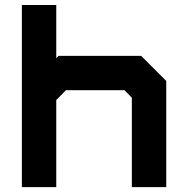

<svg xmlns="http://www.w3.org/2000/svg" viewBox="-20 -770 766 790"><path d="M70 0V-749.5H211.5V-530.5L221 -540H561L664 -437V0H522.5V-368L492 -399H251.5L211.5 -358.5V0Z"/></svg>

Font: Tourney Expanded Black
Style: Regular
Weight: 900
Width: 7
Designer: Tyler Finck
Foundry: Etcetera Type Co
Version: Version 1.010; ttfautohint (v1.8.3)